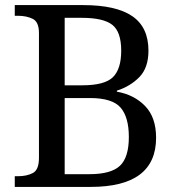

<svg xmlns="http://www.w3.org/2000/svg" viewBox="-20 -734 694 754"><path d="M38 0V-42H51Q85 -42 109 -54.5Q133 -67 133 -114V-604Q133 -648 108.5 -660Q84 -672 51 -672H38V-714H306Q436 -714 499.5 -670.5Q563 -627 563 -535Q563 -468 527.5 -431.5Q492 -395 439 -378V-374Q507 -362 550 -317.5Q593 -273 593 -193Q593 0 336 0ZM331 -50Q416 -50 451 -83Q486 -116 486 -196Q486 -274 453.5 -311.5Q421 -349 333 -349H234V-50ZM303 -399Q391 -399 423.5 -431Q456 -463 456 -535Q456 -609 421 -636.5Q386 -664 301 -664H234V-399Z"/></svg>

Font: Noto Serif Vithkuqi
Style: Regular
Weight: 400
Version: Version 1.005